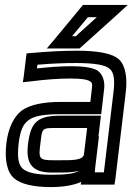

<svg xmlns="http://www.w3.org/2000/svg" viewBox="-20 -725 539 780"><path d="M449 0 490 -342C499 -408 490 -459 463 -484C437 -508 377 -519 293 -519C239 -519 178 -516 111 -510L88 -508L85 -485L77 -419L73 -391L102 -394C164 -402 218 -406 266 -406C310 -406 334 -402 345 -395C354 -390 356 -384 353 -363L347 -311H227C155 -311 99 -299 67 -275C35 -250 13 -202 6 -144C-2 -78 8 -26 37 -1C64 23 117 35 186 35C236 35 278 28 310 14L308 25H333H420H445L449 0ZM144 -141C152 -208 148 -205 220 -205H334L321 -98C317 -72 267 -74 215 -74H197C139 -74 136 -80 144 -141ZM94 -141C84 -64 107 -24 190 -24H208C233 -24 269 -23 301 -31C283 -20 249 -15 192 -15C128 -15 92 -23 72 -40C55 -56 49 -86 56 -144C62 -194 74 -221 95 -236C116 -253 155 -261 221 -261H366H391L394 -286L403 -363C407 -395 397 -425 375 -439C356 -450 320 -456 272 -456C230 -456 182 -453 130 -447L132 -462C189 -467 241 -469 287 -469C366 -469 409 -461 426 -445C443 -430 448 -400 440 -342L402 -25H365L367 -46L382 -171H380L387 -230L390 -255H365H226C136 -255 105 -232 94 -141ZM439 -705H330H317L308 -694L203 -567L170 -528H218H292H303L311 -535L452 -662L499 -705H439ZM373 -655 288 -578H273L337 -655H373Z"/></svg>

Font: Gamestation Display Outline
Style: Italic
Weight: 400
Designer: Jonas Hecksher
Foundry: Jonas Hecksher, Playtypeª, e-types AS
Version: Version 1.003